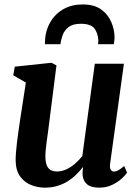

<svg xmlns="http://www.w3.org/2000/svg" viewBox="-20 -854 640 884"><path d="M186 10Q154 10 123.5 -2Q93 -14 72.8 -41.5Q52.5 -69 52 -116Q52 -133.5 53.8 -154.5Q55.5 -175.5 58.2 -198.8Q61 -222 64.5 -245.8Q68 -269.5 71 -291.5L99 -474L41 -507.5L48 -547L217 -565L240 -553L206.5 -289Q204 -267.5 201 -245.8Q198 -224 195.2 -204Q192.5 -184 190.8 -166.8Q189 -149.5 189 -136.5Q189 -109.5 195 -93.8Q201 -78 213 -71.2Q225 -64.5 243 -64.5Q265 -64.5 286.5 -74.8Q308 -85 326.5 -101.2Q345 -117.5 359 -135.5L416.5 -560.5H550.5L487 -100.5Q484.5 -81.5 489.8 -72.8Q495 -64 505 -64Q514 -64 524 -69.5Q534 -75 552 -89.5L565 -59Q560 -50.5 542.8 -34Q525.5 -17.5 498.5 -3.8Q471.5 10 436.5 10Q399.5 10 381.2 -5.2Q363 -20.5 360.5 -46.5Q360 -49 360 -53.2Q360 -57.5 360.2 -62.5Q360.5 -67.5 361.2 -72.8Q362 -78 362.5 -82.5L360.5 -83.5Q347.5 -66.5 330.5 -49.8Q313.5 -33 292 -19.5Q270.5 -6 244.2 2Q218 10 186 10ZM187 -650.5Q187 -655 187 -659Q187 -663 187.5 -667Q188 -694 198.2 -723.2Q208.5 -752.5 229.8 -777.5Q251 -802.5 283.5 -818Q316 -833.5 361.5 -833.5Q414 -833.5 445.8 -810.5Q477.5 -787.5 492.5 -752.2Q507.5 -717 507.5 -679.5Q507 -672.5 506 -664.5Q505 -656.5 504 -650.5H431.5Q432 -655.5 432.5 -660.2Q433 -665 432.5 -670.5Q430.5 -702.5 414.2 -723.5Q398 -744.5 352 -744.5Q315.5 -744.5 296 -729.5Q276.5 -714.5 268.5 -692.5Q260.5 -670.5 258.5 -650.5Z"/></svg>

Font: Merriweather 24pt
Style: Bold Italic
Weight: 700
Italic angle: -7.8°
Designer: Eben Sorkin
Foundry: Eben Sorkin
Version: Version 2.101